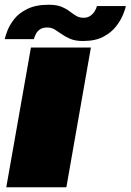

<svg xmlns="http://www.w3.org/2000/svg" viewBox="-30 -790 551 810"><path d="M-3.5 0H250L353.5 -589.5H100.5ZM320 -617Q372 -617 406 -635Q440 -653 459.8 -678.8Q479.5 -704.5 489.2 -728.5Q499 -752.5 501 -764.5H379Q377 -755.5 370.2 -743.8Q363.5 -732 351.5 -723.5Q339.5 -715 323.5 -715Q305 -715 291.2 -723.2Q277.5 -731.5 262.8 -742.8Q248 -754 227.8 -762Q207.5 -770 175.5 -770Q121.5 -770 85.8 -752.5Q50 -735 30.2 -709.8Q10.5 -684.5 1.5 -661Q-7.5 -637.5 -10 -625H113Q115 -633.5 120.8 -645.5Q126.5 -657.5 138.2 -665.8Q150 -674 169 -674Q187.5 -674 201.5 -665.2Q215.5 -656.5 231 -645.5Q246.5 -634.5 267.2 -625.8Q288 -617 320 -617Z"/></svg>

Font: Anybody Expanded Black
Style: Italic
Weight: 900
Width: 7
Italic angle: -10°
Version: Version 1.113;gftools[0.9.25]